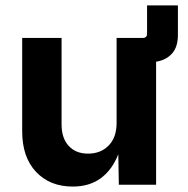

<svg xmlns="http://www.w3.org/2000/svg" viewBox="-20 -687 700 714"><path d="M250.5 6.8Q165.5 6.8 114 -47.9Q62.5 -102.5 62.5 -198.7V-545.9H209V-224.1Q209 -173.3 235.4 -144.5Q261.7 -115.7 307.6 -115.7Q354.5 -115.7 384 -145.8Q413.6 -175.8 413.6 -230V-545.9H510.7Q526.9 -545.9 526.9 -562V-667H641.6V-557.1Q641.6 -512.2 619.6 -487.8Q597.7 -463.4 560.5 -457.5V0H421.9L419.9 -113.3Q397 -55.2 354.7 -24.2Q312.5 6.8 250.5 6.8Z"/></svg>

Font: Inter-Bold
Style: Bold
Weight: 700
Designer: Rasmus Andersson
Foundry: rsms
Version: Version 4.000;git-a52131595